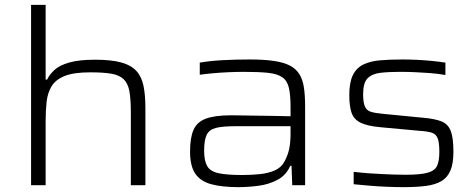

<svg xmlns="http://www.w3.org/2000/svg" viewBox="-20 -763 1960 791"><path d="M108 0V-743H168V-435H174Q184 -456 204.5 -475Q225 -494 265.5 -505.5Q306 -517 372 -517Q439 -517 480 -505.5Q521 -494 542.5 -470Q564 -446 571.5 -408Q579 -370 579 -318V0H519V-301Q519 -355 513 -387.5Q507 -420 489 -437Q471 -454 438 -459.5Q405 -465 352 -465Q284 -465 246.5 -450Q209 -435 192.5 -407.5Q176 -380 172 -343.5Q168 -307 168 -263V0Z M962 8Q895 8 850.5 -4Q806 -16 784.5 -47.5Q763 -79 763 -139Q763 -196 777.5 -228.5Q792 -261 829 -274.5Q866 -288 932 -288Q944 -288 971 -287.5Q998 -287 1034 -286.5Q1070 -286 1107.5 -285.5Q1145 -285 1177 -284V-322Q1177 -373 1170 -402Q1163 -431 1142.5 -445Q1122 -459 1084 -463Q1046 -467 984 -467Q957 -467 922 -465.5Q887 -464 855 -461Q823 -458 803 -455V-505Q842 -512 895 -515Q948 -518 1009 -518Q1067 -518 1108 -512Q1149 -506 1174 -493Q1199 -480 1213 -458Q1227 -436 1232 -403Q1237 -370 1237 -325V0H1184L1181 -80H1176Q1159 -41 1123 -22Q1087 -3 1044 2.5Q1001 8 962 8ZM978 -42Q1015 -42 1049.5 -45.5Q1084 -49 1111 -60.5Q1138 -72 1151 -96Q1166 -123 1171.5 -150Q1177 -177 1177 -211V-243H948Q897 -243 869.5 -236Q842 -229 831.5 -207.5Q821 -186 821 -142Q821 -101 833.5 -79Q846 -57 880 -49.5Q914 -42 978 -42Z M1643 8Q1612 8 1575 6.5Q1538 5 1502 2Q1466 -1 1437 -4V-55Q1473 -51 1501 -49Q1529 -47 1552 -46Q1575 -45 1598 -44Q1621 -43 1650 -43Q1712 -43 1742 -51.5Q1772 -60 1781 -80.5Q1790 -101 1790 -137Q1790 -176 1783 -193.5Q1776 -211 1758.5 -216.5Q1741 -222 1709 -224L1546 -239Q1492 -244 1464.5 -258Q1437 -272 1428 -299.5Q1419 -327 1419 -371Q1419 -423 1433.5 -453Q1448 -483 1476.5 -497Q1505 -511 1545.5 -514.5Q1586 -518 1639 -518Q1666 -518 1697.5 -516.5Q1729 -515 1759.5 -512Q1790 -509 1815 -505V-454Q1780 -460 1750.5 -462Q1721 -464 1692 -465.5Q1663 -467 1628 -467Q1581 -467 1547 -463Q1513 -459 1494.5 -440.5Q1476 -422 1476 -375Q1476 -342 1483 -325Q1490 -308 1507.5 -302.5Q1525 -297 1558 -294L1722 -278Q1771 -274 1798.5 -263Q1826 -252 1837 -223.5Q1848 -195 1848 -138Q1848 -89 1835.5 -60Q1823 -31 1798 -16.5Q1773 -2 1734.5 3Q1696 8 1643 8Z"/></svg>

Font: Saira Expanded Light
Style: Regular
Weight: 300
Width: 7
Designer: Hector Gatti with collaboration of the Omnibus-Type team
Foundry: Omnibus-Type
Version: Version 1.101